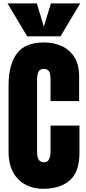

<svg xmlns="http://www.w3.org/2000/svg" viewBox="-20 -1121 514 1148"><path d="M238.3 7.8Q145 7.8 88.1 -50.3Q31.2 -108.4 31.2 -212.9V-609.4Q31.2 -734.4 80.8 -800.8Q130.4 -867.2 242.2 -867.2Q303.2 -867.2 350.8 -844.7Q398.4 -822.3 425.8 -777.6Q453.1 -732.9 453.1 -665V-516.6H282.2V-643.6Q282.2 -682.1 272.5 -695.6Q262.7 -709 242.2 -709Q218.3 -709 210 -691.7Q201.7 -674.3 201.7 -645.5V-215.3Q201.7 -179.7 212.2 -165Q222.7 -150.4 242.2 -150.4Q264.2 -150.4 273.2 -168.5Q282.2 -186.5 282.2 -215.3V-370.1H455.1V-207.5Q455.1 -94.2 397.9 -43.2Q340.8 7.8 238.3 7.8ZM142.6 -903.8 24.9 -1100.6H200.2L242.2 -961.4L284.2 -1100.6H459.5L341.8 -903.8Z"/></svg>

Font: Anton SC
Style: Regular
Weight: 400
Designer: Vernon Adams
Foundry: Vernon Adams
Version: Version 2.116; ttfautohint (v1.8.4.7-5d5b)